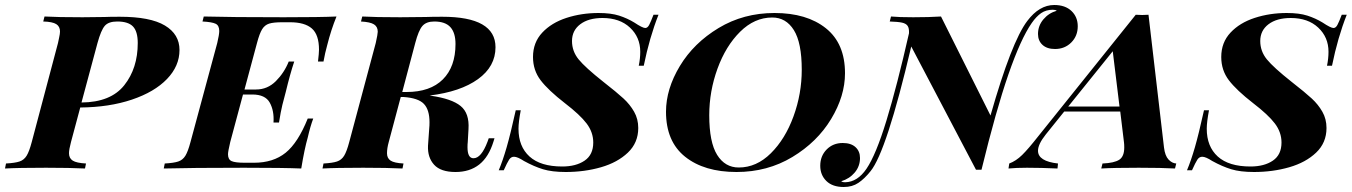

<svg xmlns="http://www.w3.org/2000/svg" viewBox="-62 -674 5407 768"><path d="M222 -106Q214 -76 214 -61Q214 -41 229 -31.5Q244 -22 282 -20L278 0Q218 -3 122 -3Q12 -3 -42 0L-38 -20Q-2 -22 16 -28Q34 -34 44.5 -51Q55 -68 65 -106L170 -502Q171 -508 174.5 -523.5Q178 -539 178 -548Q178 -568 163 -577.5Q148 -587 111 -588L116 -608Q168 -605 268 -605L356 -606Q377 -607 417 -607Q539 -607 597.5 -572Q656 -537 656 -474Q656 -410 606 -358Q556 -306 465.5 -275.5Q375 -245 259 -244ZM264 -264Q381 -265 435 -333Q489 -401 489 -502Q489 -548 470 -568Q451 -588 407 -588Q372 -588 357 -570.5Q342 -553 328 -502Z M1284 -608Q1262 -554 1247 -494Q1238 -462 1232 -428H1210Q1214 -462 1214 -475Q1214 -535 1185.5 -560Q1157 -585 1098 -585H1067Q1032 -585 1014.5 -579.5Q997 -574 986.5 -557Q976 -540 966 -502L916 -316H962Q1008 -316 1041.5 -349.5Q1075 -383 1093 -428H1115Q1098 -377 1081 -306Q1074 -281 1067.5 -254.5Q1061 -228 1054 -184H1032Q1035 -231 1017 -263.5Q999 -296 947 -296H910L859 -106Q850 -68 850 -57Q850 -36 864.5 -29.5Q879 -23 917 -23H954Q1031 -23 1080.5 -63Q1130 -103 1169 -200H1191Q1179 -168 1169 -124Q1156 -79 1143 0Q1075 -3 914 -3Q701 -3 593 0L597 -20Q633 -22 651 -28Q669 -34 679.5 -51Q690 -68 700 -106L807 -502Q815 -536 815 -550Q815 -572 800.5 -579Q786 -586 748 -588L753 -608Q860 -605 1073 -605Q1220 -605 1284 -608Z M1893 -121H1916L1912 -108Q1893 -46 1855 -16Q1817 14 1760 14Q1701 14 1674.5 -15Q1648 -44 1650 -91L1655 -162Q1656 -170 1656 -185Q1656 -235 1633.5 -258.5Q1611 -282 1552 -286H1541L1493 -106Q1486 -81 1486 -61Q1486 -41 1500.5 -31.5Q1515 -22 1552 -20L1548 0Q1488 -3 1391 -3Q1281 -3 1228 0L1232 -20Q1268 -22 1286 -28Q1304 -34 1314.5 -51Q1325 -68 1335 -106L1441 -502Q1449 -538 1449 -547Q1449 -567 1434 -576.5Q1419 -586 1382 -588L1387 -608Q1438 -605 1539 -605L1641 -606Q1666 -607 1707 -607Q1920 -607 1920 -485Q1920 -408 1850 -357.5Q1780 -307 1657 -292L1662 -291Q1745 -279 1780.5 -250Q1816 -221 1812 -158L1809 -105Q1808 -98 1808 -85Q1808 -41 1832 -41Q1863 -41 1888 -107ZM1599 -502 1547 -306H1564Q1659 -306 1709.5 -356.5Q1760 -407 1760 -498Q1760 -543 1739.5 -565.5Q1719 -588 1675 -588Q1643 -588 1627.5 -570Q1612 -552 1599 -502Z M2513 -411H2493Q2499 -440 2499 -467Q2499 -525 2458 -563.5Q2417 -602 2348 -602Q2292 -602 2259 -577Q2226 -552 2226 -510Q2226 -469 2252.5 -436.5Q2279 -404 2351 -347Q2406 -304 2432 -280Q2458 -256 2474.5 -227Q2491 -198 2491 -162Q2491 -103 2449.5 -63.5Q2408 -24 2342 -5Q2276 14 2201 14Q2146 14 2110 3Q2074 -8 2034 -30Q2008 -47 1994 -47Q1982 -47 1974.5 -35.5Q1967 -24 1953 7H1933Q1949 -31 1964.5 -84.5Q1980 -138 2001 -233H2021Q2012 -186 2012 -159Q2012 -88 2056 -48Q2100 -8 2187 -8Q2242 -8 2276.5 -31.5Q2311 -55 2311 -104Q2311 -145 2284.5 -180Q2258 -215 2198 -261Q2131 -313 2100.5 -353Q2070 -393 2070 -446Q2070 -504 2107 -543.5Q2144 -583 2204 -602.5Q2264 -622 2332 -622Q2382 -622 2414.5 -611.5Q2447 -601 2475 -584Q2508 -562 2519 -562Q2528 -562 2534.5 -574Q2541 -586 2552 -615H2572Q2536 -524 2513 -411Z M2602 -227Q2602 -318 2657.5 -410Q2713 -502 2812.5 -562Q2912 -622 3036 -622Q3165 -622 3241.5 -561Q3318 -500 3318 -381Q3318 -290 3262.5 -198Q3207 -106 3107.5 -46Q3008 14 2884 14Q2755 14 2678.5 -47Q2602 -108 2602 -227ZM2775 -213Q2775 -105 2806.5 -54.5Q2838 -4 2893 -4Q2964 -4 3021.5 -61Q3079 -118 3112 -208.5Q3145 -299 3145 -395Q3145 -503 3113.5 -553.5Q3082 -604 3027 -604Q2956 -604 2898.5 -547Q2841 -490 2808 -399.5Q2775 -309 2775 -213Z M4249 -569Q4249 -530 4223 -504Q4197 -478 4158 -478Q4126 -478 4108 -494.5Q4090 -511 4090 -538Q4090 -571 4111.5 -596.5Q4133 -622 4165 -631Q4160 -635 4149 -635Q4122 -635 4102.5 -621.5Q4083 -608 4065 -582Q4021 -519 3971.5 -376Q3922 -233 3864 5H3842L3583 -488Q3484 -67 3420 11Q3396 41 3371.5 57.5Q3347 74 3313 74Q3268 74 3243.5 50Q3219 26 3219 -11Q3219 -50 3244.5 -76Q3270 -102 3309 -102Q3342 -102 3360 -85.5Q3378 -69 3378 -42Q3378 -9 3357 16Q3336 41 3303 51Q3307 55 3319 55Q3368 54 3404 1Q3442 -55 3484 -192.5Q3526 -330 3574 -541Q3575 -561 3568.5 -570.5Q3562 -580 3546 -583.5Q3530 -587 3497 -588L3502 -608Q3533 -605 3591 -605Q3654 -605 3702 -608L3900 -212Q3984 -507 4047 -590Q4095 -654 4155 -654Q4199 -654 4224 -630Q4249 -606 4249 -569Z M4643 -20 4638 0Q4587 -3 4493 -3Q4391 -3 4343 0L4348 -20Q4395 -22 4415 -35Q4435 -48 4435 -84Q4435 -97 4434 -104L4419 -228H4195L4121 -136Q4090 -97 4090 -71Q4090 -29 4170 -20L4168 0Q4102 -3 4046 -3Q4002 -3 3972 0L3975 -20Q4002 -30 4026.5 -54Q4051 -78 4091 -129L4481 -615L4507 -614L4532 -615L4594 -84Q4598 -51 4612 -36Q4626 -21 4643 -20ZM4416 -248 4389 -469 4211 -248Z M5266 -411H5246Q5252 -440 5252 -467Q5252 -525 5211 -563.5Q5170 -602 5101 -602Q5045 -602 5012 -577Q4979 -552 4979 -510Q4979 -469 5005.5 -436.5Q5032 -404 5104 -347Q5159 -304 5185 -280Q5211 -256 5227.5 -227Q5244 -198 5244 -162Q5244 -103 5202.5 -63.5Q5161 -24 5095 -5Q5029 14 4954 14Q4899 14 4863 3Q4827 -8 4787 -30Q4761 -47 4747 -47Q4735 -47 4727.5 -35.5Q4720 -24 4706 7H4686Q4702 -31 4717.5 -84.5Q4733 -138 4754 -233H4774Q4765 -186 4765 -159Q4765 -88 4809 -48Q4853 -8 4940 -8Q4995 -8 5029.5 -31.5Q5064 -55 5064 -104Q5064 -145 5037.5 -180Q5011 -215 4951 -261Q4884 -313 4853.5 -353Q4823 -393 4823 -446Q4823 -504 4860 -543.5Q4897 -583 4957 -602.5Q5017 -622 5085 -622Q5135 -622 5167.5 -611.5Q5200 -601 5228 -584Q5261 -562 5272 -562Q5281 -562 5287.5 -574Q5294 -586 5305 -615H5325Q5289 -524 5266 -411Z"/></svg>

Font: Playfair Display SC
Style: Bold Italic
Weight: 700
Italic angle: -14°
Designer: Claus Eggers Sørensen
Foundry: Claus Eggers Sørensen
Version: Version 1.200; ttfautohint (v1.6)